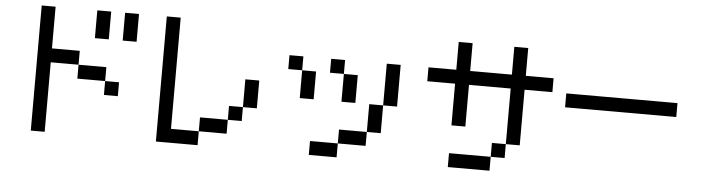

<svg xmlns="http://www.w3.org/2000/svg" viewBox="-51 -1138 5103 1376"><g transform="rotate(5 2500.0 -450.0)"><path d="M800 -400V-300H700V-400ZM800 -700V-900H900V-700ZM200 0V-900H300V-600H500V-500H300V0ZM500 -500H700V-400H500ZM600 -700V-900H700V-700Z M1800 -300H1700V-500H1800ZM1100 0V-900H1200V-100H1400V0ZM1400 -100V-200H1600V-100ZM1600 -200V-300H1700V-200Z M2000 -600V-700H2100V-600ZM2200 0V-100H2400V0ZM2200 -400H2100V-600H2200ZM2400 -100V-200H2600V-100ZM2400 -400V-600H2500V-400ZM2400 -700V-600H2300V-700ZM2600 -200V-400H2700V-200ZM2800 -400H2700V-700H2800Z M3000 -600V-700H3200V-900H3300V-700H3600V-900H3700V-700H3900V-600H3700V-200H3600V-600H3300V-300H3200V-600ZM3200 0V-100H3500V0ZM3600 -200V-100H3500V-200Z M4000 -500V-600H4800V-500Z"/></g></svg>

Font: Galmuri9 Regular
Style: Regular
Weight: 400
Designer: Lee Minseo (quiple)
Version: Version 2.399;hotconv 1.1.1;makeotfexe 2.6.0 DEVELOPMENT